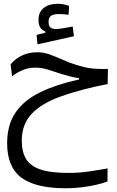

<svg xmlns="http://www.w3.org/2000/svg" viewBox="-20 -697 626 1025"><path d="M332.5 308.1Q170.4 308.1 94.2 251.5Q18.1 194.8 18.1 67.9Q18.1 -31.7 64 -97.7Q109.9 -163.6 196 -205.1Q282.2 -246.6 402.3 -272.9V-279.8Q381.3 -282.2 360.4 -287.4Q339.4 -292.5 307.6 -302.2Q266.6 -315.4 235.4 -325.7Q203.6 -335.9 167.5 -335.9Q131.8 -335.9 101.1 -322.8Q70.3 -309.6 44.4 -290L36.6 -353.5Q65.4 -387.7 102.1 -402.8Q138.7 -418 177.7 -418Q213.4 -418 245.6 -406.2Q277.8 -394.5 313.5 -378.4Q348.6 -362.3 393.6 -348.6Q424.3 -339.4 447.8 -335Q471.2 -330.6 496.6 -329.6Q511.7 -328.6 529.8 -328.6Q542.5 -328.6 556.2 -329.1L554.7 -248.5Q405.3 -218.8 303 -181.6Q200.7 -144.5 148.4 -88.6Q96.2 -32.7 96.2 54.7Q96.2 112.3 118.4 150.4Q140.6 188.5 194.8 207.3Q249 226.1 345.7 226.1Q404.3 226.1 458 218Q511.7 210 554.2 202.1L553.7 272Q529.8 281.2 493.2 289.6Q456.5 297.9 414.8 303Q373 308.1 332.5 308.1ZM180.2 -460.4 175.3 -510.7 222.2 -522.5V-528.8Q185.5 -541.5 185.5 -590.8Q185.5 -632.8 213.6 -654.8Q241.7 -676.8 287.1 -676.8Q306.2 -676.8 320.8 -673.6Q335.4 -670.4 348.6 -665.5L346.2 -618.2Q334.5 -619.6 322 -620.8Q309.6 -622.1 298.3 -622.1Q264.6 -622.1 252 -612.3Q239.3 -602.5 239.3 -581.1Q239.3 -558.6 249 -550.3Q258.8 -542 279.8 -542Q294.9 -542 320.3 -546.9Q345.7 -551.3 368.2 -555.2L374.5 -503.4Z"/></svg>

Font: CaskaydiaMono NF SemiLight
Style: Regular
Weight: 350
Designer: Aaron Bell
Foundry: Saja Typeworks
Version: Version 2111.001; ttfautohint (v1.8.4);Nerd Fonts 3.1.1